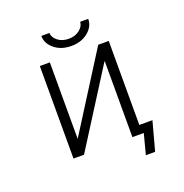

<svg xmlns="http://www.w3.org/2000/svg" viewBox="-183 -1101 1366 1424"><g transform="rotate(-20 500.0 -388.5)"><path d="M605.5 -936.5H668.9Q668.9 -876 616.2 -833Q563.5 -790 483.9 -790Q404.3 -790 351.6 -833Q298.8 -876 298.8 -936.5H362.3Q364.3 -899.4 398.9 -873Q433.6 -846.7 483.9 -846.7Q534.2 -846.7 568.8 -873.5Q603.5 -900.4 605.5 -936.5ZM755.9 -67.4H859.4L797.9 160.2H724.6L766.6 0H755.9H715.8H676.8V-599.6H674.8L294.9 0H211.9V-730.5H291V-129.9H293L672.9 -730.5H755.9Z"/></g></svg>

Font: Gen Shin Gothic Monospace Normal
Style: Regular
Weight: 350
Designer: [Source Han Sans]
Ryoko NISHIZUKA  (kana & ideographs); Paul D. Hunt (Latin, Greek & Cyrillic); Wenlong ZHANG  (bopomofo
Version: Version 1.002.20150607